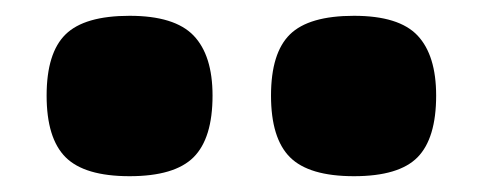

<svg xmlns="http://www.w3.org/2000/svg" viewBox="-20 -830 615 243"><path d="M144 -607Q87 -607 63 -631Q39 -655 39 -709Q39 -763 63 -786.5Q87 -810 144 -810Q201 -810 225 -785Q249 -760 249 -709Q249 -655 225 -631Q201 -607 144 -607ZM428 -607Q371 -607 347 -631Q323 -655 323 -709Q323 -763 347 -786.5Q371 -810 428 -810Q485 -810 508.5 -785Q532 -760 532 -709Q532 -655 508.5 -631Q485 -607 428 -607Z"/></svg>

Font: Encode Sans Normal
Style: Black
Weight: 900
Designer: Pablo Impallari, Andres Torresi
Foundry: Pablo Impallari, Andres Torresi
Version: Version 1.000; ttfautohint (v1.00) -l 8 -r 50 -G 200 -x 14 -